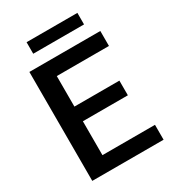

<svg xmlns="http://www.w3.org/2000/svg" viewBox="-205 -975 976 1085"><g transform="rotate(-30 282.5 -432.0)"><path d="M537.6 -97.2V0H72.3V-710.9H535.2V-613.3H194.8V-414.1H488.3V-318.4H194.8V-97.2ZM474.1 -864.3V-789.1H142.6V-864.3Z"/></g></svg>

Font: Vazirmatn UI Medium
Style: Regular
Weight: 500
Designer: Saber Rastikerdar
Foundry: Saber Rastikerdar
Version: Version 33.003